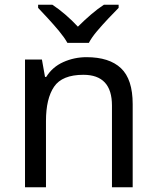

<svg xmlns="http://www.w3.org/2000/svg" viewBox="-20 -786 658 806"><path d="M343 -546Q439 -546 488 -499.5Q537 -453 537 -349V0H450V-343Q450 -472 330 -472Q241 -472 207 -422Q173 -372 173 -278V0H85V-536H156L169 -463H174Q200 -505 246 -525.5Q292 -546 343 -546ZM263 -606Q250 -629 228 -655.5Q206 -682 182 -708Q158 -734 140 -753V-766H200Q226 -749 254 -725Q282 -701 307 -674Q334 -701 362 -725Q390 -749 416 -766H478V-753Q459 -734 434.5 -708Q410 -682 387.5 -655.5Q365 -629 353 -606Z"/></svg>

Font: Noto Sans Batak
Style: Regular
Weight: 400
Designer: Monotype Design Team
Foundry: Monotype Imaging Inc.
Version: Version 2.002; ttfautohint (v1.8.4.7-5d5b)